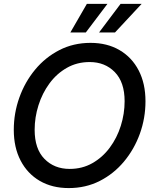

<svg xmlns="http://www.w3.org/2000/svg" viewBox="-20 -961 789 993"><path d="M335.4 11.7Q249.5 11.7 185.5 -25.6Q121.6 -63 86.4 -130.9Q51.3 -198.7 51.3 -289.1Q51.3 -376 80.1 -456.5Q108.9 -537.1 161.6 -600.8Q214.4 -664.6 287.1 -701.9Q359.9 -739.3 448.2 -739.3Q534.2 -739.3 598.1 -701.9Q662.1 -664.6 697.3 -596.7Q732.4 -528.8 732.4 -437.5Q732.4 -350.1 703.4 -269.5Q674.3 -189 621.3 -125.5Q568.4 -62 495.8 -25.1Q423.3 11.7 335.4 11.7ZM340.3 -87.4Q405.3 -87.4 457.8 -117.2Q510.3 -147 547.6 -197.3Q585 -247.6 604.7 -310.1Q624.5 -372.6 624.5 -437.5Q624.5 -536.1 573.7 -588.1Q522.9 -640.1 443.8 -640.1Q378.4 -640.1 325.7 -610.1Q272.9 -580.1 235.8 -529.5Q198.7 -479 179 -416.5Q159.2 -354 159.2 -289.6Q159.2 -190.9 210 -139.2Q260.7 -87.4 340.3 -87.4ZM574.7 -793H492.2L603.5 -940.9H712.4ZM423.8 -793H343.8L429.2 -940.9H535.6Z"/></svg>

Font: Inter Display Medium
Style: Italic
Weight: 500
Italic angle: -9.39999°
Designer: Rasmus Andersson
Foundry: rsms
Version: Version 4.000;git-a52131595